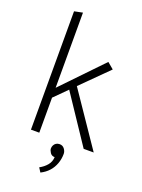

<svg xmlns="http://www.w3.org/2000/svg" viewBox="-168 -781 785 1061"><g transform="rotate(20 224.5 -250.5)"><path d="M129 0V-206L203 -280L390 0H449L236 -313L391 -467L354 -498L129 -264V-706L80 -696V0ZM257 21Q245 21 236.5 26.5Q228 32 223.5 41Q219 50 219 60Q219 70 228 84Q237 98 255 98Q254 125 237 145.5Q220 166 194 180L210 205Q238 191 257 170Q276 149 286 121.5Q296 94 296 64Q296 49 285.5 35Q275 21 257 21Z"/></g></svg>

Font: Catamaran Thin
Style: Regular
Weight: 100
Designer: Pria Ravichandran
Version: Version 2.000